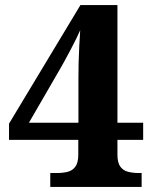

<svg xmlns="http://www.w3.org/2000/svg" viewBox="-20 -734 605 754"><path d="M177.4 0V-54.6H205.4Q228.4 -54.6 246.9 -59.6Q265.4 -64.6 276.4 -80.1Q287.4 -95.6 287.4 -126.6V-184.6H15.4V-248.4L295.8 -714H441.2V-252H542.2V-184.6H441.2V-126.6Q441.2 -95.6 452.2 -80.1Q463.2 -64.6 482.2 -59.6Q501.2 -54.6 523.2 -54.6H536.2V0ZM93.6 -252H288V-425.6Q288 -454.6 288.7 -486.8Q289.4 -519 291.2 -551.7Q293 -584.4 295 -615.4Q290 -603.6 279.9 -583Q269.8 -562.4 257.8 -539.8Q245.8 -517.2 235.4 -498Q225 -478.8 220 -470.4Z"/></svg>

Font: Noto Serif Hentaigana ExtraLight
Style: Regular
Weight: 200
Designer: Kazuhiro Yamada
Foundry: nipponia
Version: Version 1.000